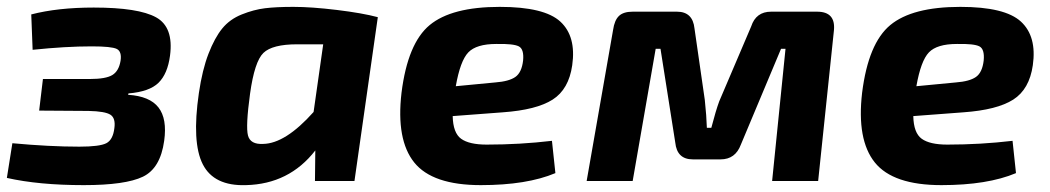

<svg xmlns="http://www.w3.org/2000/svg" viewBox="-27 -527 3056 559"><path d="M68 -382 64 -485Q141 -505 246 -505Q376 -505 427.5 -476.5Q479 -448 468 -365Q461 -312 434.5 -286Q408 -260 347 -255L346 -251Q409 -247 434.5 -214Q460 -181 451 -117Q440 -37 389 -12.5Q338 12 217 12Q86 12 -7 -9L9 -110Q117 -100 204 -100Q263 -100 282.5 -110Q302 -120 306 -154Q310 -183 294.5 -193Q279 -203 231 -204L87 -205L98 -297H235Q281 -297 300 -308.5Q319 -320 324 -350Q328 -377 313 -384.5Q298 -392 240 -392Q164 -392 68 -382Z M1005 0H890L891 -89Q815 9 689 12Q596 15 563.5 -48.5Q531 -112 552 -256Q562 -324 580 -370.5Q598 -417 620 -444Q642 -471 677 -485Q712 -499 744.5 -503Q777 -507 827 -507Q880 -507 954 -498Q1028 -489 1073 -477ZM914 -398H838Q766 -398 740 -373Q714 -348 701 -254Q688 -159 695 -132.5Q702 -106 739 -108Q804 -109 886 -201Z M1580 -117 1590 -23Q1507 12 1373 12Q1232 12 1179 -54Q1126 -120 1142 -257Q1160 -401 1224 -454Q1288 -507 1428 -507Q1558 -507 1604.5 -464Q1651 -421 1639 -337Q1629 -267 1582 -237Q1535 -207 1437 -200L1291 -189Q1292 -140 1315.5 -123Q1339 -106 1390 -106Q1487 -106 1580 -117ZM1300 -276 1415 -287Q1455 -290 1473.5 -303Q1492 -316 1496 -351Q1499 -384 1483.5 -392Q1468 -400 1418 -399Q1360 -399 1336.5 -374.5Q1313 -350 1300 -276Z M2218 -493H2352Q2406 -493 2401 -439L2355 0H2221L2260 -385H2247L2130 -106Q2114 -63 2071 -63H1990Q1944 -63 1939 -112L1896 -385H1882L1815 0H1681L1758 -440Q1762 -468 1775 -480.5Q1788 -493 1815 -493H1944Q1990 -493 1995 -444L2025 -236Q2030 -189 2031 -155H2044Q2057 -205 2067 -232L2160 -450Q2174 -493 2218 -493Z M2921 -117 2931 -23Q2848 12 2714 12Q2573 12 2520 -54Q2467 -120 2483 -257Q2501 -401 2565 -454Q2629 -507 2769 -507Q2899 -507 2945.5 -464Q2992 -421 2980 -337Q2970 -267 2923 -237Q2876 -207 2778 -200L2632 -189Q2633 -140 2656.5 -123Q2680 -106 2731 -106Q2828 -106 2921 -117ZM2641 -276 2756 -287Q2796 -290 2814.5 -303Q2833 -316 2837 -351Q2840 -384 2824.5 -392Q2809 -400 2759 -399Q2701 -399 2677.5 -374.5Q2654 -350 2641 -276Z"/></svg>

Font: Exo 2.0
Style: Bold Italic
Weight: 700
Italic angle: -8°
Designer: Natanael Gama
Version: Version 1.001;PS 001.001;hotconv 1.0.70;makeotf.lib2.5.58329